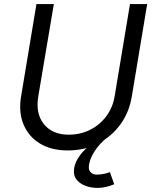

<svg xmlns="http://www.w3.org/2000/svg" viewBox="-20 -720 748 938"><path d="M312 15Q231 15 175.5 -18.5Q120 -52 95 -112Q70 -172 83 -249L158 -700H243L167 -249Q153 -165 194.5 -113.5Q236 -62 316 -62Q373 -62 420.5 -86Q468 -110 499.5 -152.5Q531 -195 540 -249L615 -700H699L624 -249Q611 -170 567 -110.5Q523 -51 457 -18Q391 15 312 15ZM459 198Q408 198 374.5 176Q341 154 341 118Q341 86 360.5 54Q380 22 413 -6Q446 -34 486 -54L507 -51Q465 -18 439.5 23Q414 64 414 99Q414 114 425 123.5Q436 133 452 133Q469 133 487 129.5Q505 126 517 121L538 180Q520 188 498.5 193Q477 198 459 198Z"/></svg>

Font: Figtree
Style: Italic
Weight: 400
Italic angle: -9.5°
Foundry: Erik Kennedy
Version: Version 2.001; ttfautohint (v1.8.4.7-5d5b);gftools[0.9.27]